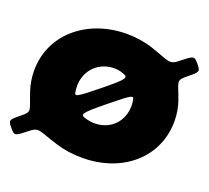

<svg xmlns="http://www.w3.org/2000/svg" viewBox="-99 -651 859 791"><g transform="rotate(20 330.5 -255.5)"><path d="M646 -511C624 -537 622 -537 578 -502C534 -466 536 -481 441 -512C407 -522 371 -528 332 -528C159 -528 23 -416 23 -256C23 -225 28 -196 37 -169C62 -92 75 -94 35 -62C-6 -29 -6 -27 16 -1C37 25 39 25 83 -10C126 -45 124 -29 218 -1C253 10 291 15 332 15C509 15 638 -98 638 -256C638 -287 633 -316 624 -342C597 -419 584 -416 626 -450C667 -483 667 -485 646 -511ZM211 -256C211 -327 264 -377 331 -377C344 -377 356 -375 367 -371C400 -361 396 -354 309 -283C221 -212 216 -210 213 -232C212 -240 211 -248 211 -256ZM331 -136C318 -136 305 -138 294 -141C261 -150 265 -157 352 -228C439 -299 444 -301 448 -279C449 -272 450 -264 450 -256C450 -186 400 -136 331 -136Z"/></g></svg>

Font: Hussar Print
Style: Bold
Weight: 700
Foundry: Cannot Into Space Fonts
Version: Version 2.00